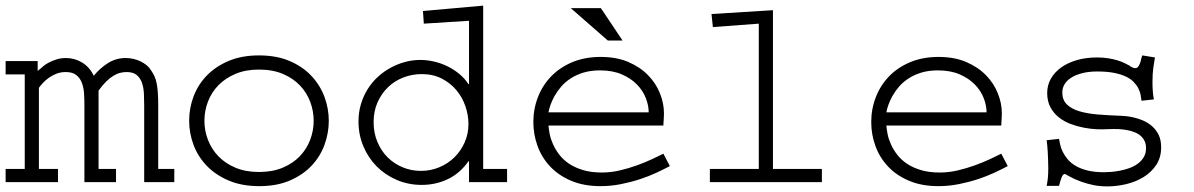

<svg xmlns="http://www.w3.org/2000/svg" viewBox="-20 -647 4241 682"><path d="M113.8 -395 127 -405.8Q127.9 -407.2 134.8 -412.8Q141.6 -418.5 153.1 -424.6Q164.6 -430.7 180.2 -435.8Q195.8 -440.9 214.4 -440.9Q245.6 -440.9 272.2 -424.6Q298.8 -408.2 313 -377.9Q334.5 -404.3 363 -422.6Q391.6 -440.9 426.8 -440.9Q439.9 -440.9 453.1 -438Q466.3 -435.1 478.3 -429.4Q490.2 -423.8 500 -416Q509.8 -408.2 516.1 -397.9Q523.4 -387.2 528.3 -377Q533.2 -366.7 536.1 -352.8Q539.1 -338.9 540.5 -319.8Q542 -300.8 542 -272V-46.9H599.1V0H492.2V-272Q492.2 -293 491.2 -314.2Q490.2 -335.4 484.4 -352.5Q478.5 -369.6 465.8 -380.4Q453.1 -391.1 429.7 -391.1Q418.5 -391.1 406.7 -388.2Q395 -385.3 382.6 -377.7Q370.1 -370.1 357.2 -357.4Q344.2 -344.7 330.1 -325.2V-46.9H392.1V0H279.8V-275.9Q279.8 -294.4 278.6 -314.7Q277.3 -335 271.2 -351.8Q265.1 -368.7 251.7 -379.9Q238.3 -391.1 213.4 -391.1Q195.8 -391.1 180.7 -385.3Q165.5 -379.4 153.6 -370.8Q141.6 -362.3 132.6 -352.5Q123.5 -342.8 118.2 -335V-46.9H186V0H0V-46.9H67.9V-382.8H0V-430.2H113.8Z M651.9 -218.3Q651.9 -263.2 667.7 -304.9Q683.6 -346.7 714.8 -378.9Q746.1 -411.1 792.5 -430.7Q838.9 -450.2 899.9 -450.2Q962.4 -450.2 1009 -430.2Q1055.7 -410.2 1086.4 -377.2Q1117.2 -344.2 1132.6 -302.7Q1147.9 -261.2 1147.9 -217.8Q1147.9 -174.8 1132.8 -133.1Q1117.7 -91.3 1086.9 -58.6Q1056.2 -25.9 1009.8 -5.9Q963.4 14.2 900.9 14.2Q839.4 14.2 793 -5.4Q746.6 -24.9 715.1 -57.4Q683.6 -89.8 667.7 -131.8Q651.9 -173.8 651.9 -218.3ZM706.1 -217.8Q706.1 -182.6 718.8 -149.9Q731.4 -117.2 755.9 -91.8Q780.3 -66.4 816.4 -51.3Q852.5 -36.1 899.9 -36.1Q948.2 -36.1 984.6 -51.5Q1021 -66.9 1045.4 -92.5Q1069.8 -118.2 1082 -150.9Q1094.2 -183.6 1094.2 -217.8Q1094.2 -252.4 1082 -285.2Q1069.8 -317.9 1045.4 -343.5Q1021 -369.1 984.6 -384.5Q948.2 -399.9 899.9 -399.9Q853 -399.9 816.9 -384.8Q780.8 -369.6 756.1 -344.5Q731.4 -319.3 718.8 -286.4Q706.1 -253.4 706.1 -217.8Z M1696.3 -46.9H1781.2V0H1646V-74.2H1644Q1613.8 -31.2 1570.8 -10.7Q1527.8 9.8 1478 9.8Q1430.2 9.8 1388.9 -8.1Q1347.7 -25.9 1317.6 -56.4Q1287.6 -86.9 1270.5 -127.9Q1253.4 -168.9 1253.4 -215.3Q1253.4 -248.5 1262.2 -277.6Q1271 -306.6 1286.4 -331.1Q1301.8 -355.5 1322.8 -374.5Q1343.8 -393.6 1368.2 -406.7Q1392.6 -419.9 1419.2 -427Q1445.8 -434.1 1472.7 -434.1Q1496.6 -434.1 1521.2 -428.5Q1545.9 -422.9 1568.6 -411.9Q1591.3 -400.9 1610.8 -385Q1630.4 -369.1 1644 -348.1H1646V-573.2L1485.4 -563L1482.4 -607.9L1696.3 -627ZM1644 -207Q1644 -237.8 1633.3 -269.3Q1622.6 -300.8 1601.6 -326.2Q1580.6 -351.6 1549.6 -367.7Q1518.6 -383.8 1478 -383.8Q1443.8 -383.8 1412.8 -371.8Q1381.8 -359.9 1358.4 -337.4Q1335 -314.9 1321 -283.4Q1307.1 -252 1307.1 -212.9Q1307.1 -174.8 1320.6 -142.8Q1334 -110.8 1356.9 -88.1Q1379.9 -65.4 1410.4 -52.7Q1440.9 -40 1475.1 -40Q1509.3 -40 1540 -52.7Q1570.8 -65.4 1593.8 -87.9Q1616.7 -110.4 1630.4 -140.9Q1644 -171.4 1644 -207Z M2359.4 -57.1Q2339.4 -46.4 2312.3 -33.7Q2285.2 -21 2253.2 -10.5Q2221.2 0 2185.5 7.1Q2149.9 14.2 2113.3 14.2Q2053.7 14.2 2008.8 -4.9Q1963.9 -23.9 1934.1 -55.7Q1904.3 -87.4 1889.4 -128.4Q1874.5 -169.4 1874.5 -213.4Q1874.5 -260.3 1890.9 -302.2Q1907.2 -344.2 1938 -376Q1968.8 -407.7 2013.2 -426.3Q2057.6 -444.8 2113.8 -444.8Q2169.9 -444.8 2211.9 -426.8Q2253.9 -408.7 2282 -379.9Q2310.1 -351.1 2324.2 -315.4Q2338.4 -279.8 2338.4 -245.1Q2338.4 -239.3 2338.1 -232.7Q2337.9 -226.1 2337.4 -220Q2336.9 -213.9 2336.7 -208.7Q2336.4 -203.6 2336.4 -201.2H1928.2Q1929.2 -188 1932.6 -170.7Q1936 -153.3 1944.3 -134.8Q1952.6 -116.2 1966.3 -98.1Q1980 -80.1 2000.7 -65.9Q2021.5 -51.8 2050.5 -43Q2079.6 -34.2 2118.2 -34.2Q2149.9 -34.2 2181.9 -41.7Q2213.9 -49.3 2242.9 -59.8Q2272 -70.3 2296.4 -81.8Q2320.8 -93.3 2336.4 -101.1ZM2284.2 -248Q2284.2 -272.5 2273.9 -298.8Q2263.7 -325.2 2242.4 -346.9Q2221.2 -368.7 2188.7 -382.8Q2156.2 -397 2111.3 -397Q2078.6 -397 2052.7 -389.2Q2026.9 -381.3 2007.1 -368.4Q1987.3 -355.5 1973.4 -339.4Q1959.5 -323.2 1950.2 -306.6Q1940.9 -290 1935.5 -274.7Q1930.2 -259.3 1928.2 -248ZM2191.4 -502.9H2139.2L2007.3 -618.2H2114.3Z M2725.6 -46.9H2899.4V0H2501.5V-46.9H2675.3V-563L2512.2 -550.8L2507.3 -597.2L2725.6 -610.8Z M3559.6 -57.1Q3539.6 -46.4 3512.5 -33.7Q3485.4 -21 3453.4 -10.5Q3421.4 0 3385.7 7.1Q3350.1 14.2 3313.5 14.2Q3253.9 14.2 3209 -4.9Q3164.1 -23.9 3134.3 -55.7Q3104.5 -87.4 3089.6 -128.4Q3074.7 -169.4 3074.7 -213.4Q3074.7 -260.3 3091.1 -302.2Q3107.4 -344.2 3138.2 -376Q3168.9 -407.7 3213.4 -426.3Q3257.8 -444.8 3314 -444.8Q3370.1 -444.8 3412.1 -426.8Q3454.1 -408.7 3482.2 -379.9Q3510.3 -351.1 3524.4 -315.4Q3538.6 -279.8 3538.6 -245.1Q3538.6 -239.3 3538.3 -232.7Q3538.1 -226.1 3537.6 -220Q3537.1 -213.9 3536.9 -208.7Q3536.6 -203.6 3536.6 -201.2H3128.4Q3129.4 -188 3132.8 -170.7Q3136.2 -153.3 3144.5 -134.8Q3152.8 -116.2 3166.5 -98.1Q3180.2 -80.1 3200.9 -65.9Q3221.7 -51.8 3250.7 -43Q3279.8 -34.2 3318.4 -34.2Q3350.1 -34.2 3382.1 -41.7Q3414.1 -49.3 3443.1 -59.8Q3472.2 -70.3 3496.6 -81.8Q3521 -93.3 3536.6 -101.1ZM3484.4 -248Q3484.4 -272.5 3474.1 -298.8Q3463.9 -325.2 3442.6 -346.9Q3421.4 -368.7 3388.9 -382.8Q3356.4 -397 3311.5 -397Q3278.8 -397 3252.9 -389.2Q3227.1 -381.3 3207.3 -368.4Q3187.5 -355.5 3173.6 -339.4Q3159.7 -323.2 3150.4 -306.6Q3141.1 -290 3135.7 -274.7Q3130.4 -259.3 3128.4 -248Z M4082.5 -442.9Q4079.6 -427.2 4076.7 -406.5Q4073.7 -385.7 4073.7 -355Q4073.7 -335.4 4075 -321Q4076.2 -306.6 4078.6 -293.9L4034.7 -289.1Q4033.7 -298.8 4031.5 -310.3Q4029.3 -321.8 4023.4 -333.3Q4017.6 -344.7 4007.1 -355.7Q3996.6 -366.7 3979.2 -375Q3961.9 -383.3 3937 -388.2Q3912.1 -393.1 3877.4 -393.1Q3847.7 -393.1 3824.5 -387.2Q3801.3 -381.3 3785.4 -371.3Q3769.5 -361.3 3761.5 -347.9Q3753.4 -334.5 3753.4 -318.8Q3753.4 -292 3769.3 -276.4Q3785.2 -260.7 3812.7 -252.2Q3840.3 -243.7 3877.9 -240.5Q3915.5 -237.3 3959.5 -235.8Q3965.3 -235.8 3978.3 -234.6Q3991.2 -233.4 4007.3 -229.7Q4023.4 -226.1 4040.5 -218.8Q4057.6 -211.4 4072 -199Q4086.4 -186.5 4095.5 -168.2Q4104.5 -149.9 4104.5 -123.5Q4104.5 -87.4 4086.9 -61Q4069.3 -34.7 4041.7 -17.8Q4014.2 -1 3980.2 7.1Q3946.3 15.1 3913.6 15.1Q3886.7 15.1 3863.5 10.3Q3840.3 5.4 3821.8 -1.2Q3803.2 -7.8 3789.3 -14.9Q3775.4 -22 3766.6 -26.9Q3766.6 -28.8 3761.7 -28.8Q3758.3 -28.8 3755.6 -25.4Q3752.9 -22 3750.7 -16.4Q3748.5 -10.7 3746.3 -3.2Q3744.1 4.4 3741.7 13.2H3697.8Q3698.7 6.8 3700 0.7Q3701.2 -5.4 3701.9 -12.5Q3702.6 -19.5 3703.1 -28.6Q3703.6 -37.6 3703.6 -49.8Q3703.1 -82 3701.7 -106.9Q3700.2 -131.8 3697.8 -148.9L3741.7 -153.8Q3743.2 -145.5 3745.8 -133.3Q3748.5 -121.1 3754.9 -107.9Q3761.2 -94.7 3772 -81.8Q3782.7 -68.8 3800 -58.3Q3817.4 -47.9 3842.5 -41.5Q3867.7 -35.2 3902.3 -35.2Q3912.6 -35.2 3927.2 -36.4Q3941.9 -37.6 3958.5 -40.8Q3975.1 -43.9 3991.5 -49.8Q4007.8 -55.7 4021 -65.2Q4034.2 -74.7 4042.5 -88.4Q4050.8 -102.1 4050.8 -120.6Q4050.8 -138.2 4043.5 -150.4Q4036.1 -162.6 4024.2 -170.2Q4012.2 -177.7 3996.8 -181.9Q3981.4 -186 3965.6 -187.5Q3949.7 -189 3934.8 -188.7Q3919.9 -188.5 3908.2 -188Q3895 -187 3874.3 -188Q3853.5 -189 3830.3 -193.4Q3807.1 -197.8 3783.9 -206.3Q3760.7 -214.8 3741.9 -229.5Q3723.1 -244.1 3711.4 -265.6Q3699.7 -287.1 3699.7 -316.9Q3699.7 -344.2 3712.6 -367.2Q3725.6 -390.1 3748.8 -407Q3772 -423.8 3804.4 -433.3Q3836.9 -442.9 3876.5 -442.9Q3898.9 -442.9 3917 -439.9Q3935.1 -437 3949.5 -432.6Q3963.9 -428.2 3974.1 -423.1Q3984.4 -418 3991.7 -414.1Q3994.1 -411.6 4000.7 -408.2Q4007.3 -404.8 4012.7 -404.8Q4017.1 -404.8 4020.3 -407.5Q4023.4 -410.2 4025.6 -414.1Q4027.8 -418 4029.3 -422.1Q4030.8 -426.3 4031.7 -429.2Q4032.7 -434.1 4033.4 -436.8Q4034.2 -439.5 4034.7 -441.7Q4035.2 -443.8 4035.9 -445.6Q4036.6 -447.3 4037.6 -450.2Z"/></svg>

Font: Ethiopic Sadiss
Style: Regular
Weight: 400
Designer: abass alamnehe
Foundry: Senamirmir Project
Version: Version 5.100